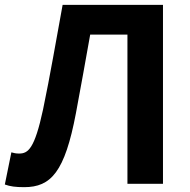

<svg xmlns="http://www.w3.org/2000/svg" viewBox="-28 -760 785 794"><path d="M72 14C183 14 240 -49 286 -292C306 -399 325 -504 345 -617H499V0H646V-740H231C204 -593 180 -451 150 -307C115 -144 88 -125 51 -125C38 -125 29 -127 19 -130L-8 3C14 11 36 14 72 14Z"/></svg>

Font: Noto Sans Mono CJK JP Bold
Style: Regular
Weight: 700
Designer: Ryoko NISHIZUKA (kana & ideographs); Paul D. Hunt (Latin, Greek & Cyrillic); Wenlong ZHANG (bopomofo); Sandoll Communica
Foundry: Adobe Systems Incorporated
Version: Version 1.004;PS 1.004;hotconv 1.0.82;makeotf.lib2.5.63406